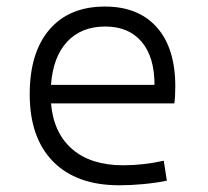

<svg xmlns="http://www.w3.org/2000/svg" viewBox="-20 -547 626 577"><path d="M338.4 9.8Q210 9.8 139.6 -61.5Q69.3 -132.8 69.3 -263.7Q69.3 -389.2 128.7 -458.3Q188 -527.3 295.4 -527.3Q396 -527.3 451.4 -464.8Q506.8 -402.3 506.8 -287.1Q506.8 -256.8 503.9 -236.3H133.3Q141.1 -147 197.3 -98.6Q253.4 -50.3 350.1 -50.3Q410.6 -50.3 472.2 -64L481.4 -3.9Q447.3 2.9 410.2 6.3Q373 9.8 338.4 9.8ZM133.3 -292H444.3Q444.3 -376 405.5 -421.6Q366.7 -467.3 296.4 -467.3Q224.1 -467.3 181.6 -421.4Q139.2 -375.5 133.3 -292Z"/></svg>

Font: CaskaydiaCove NFP Light
Style: Regular
Weight: 300
Designer: Aaron Bell
Foundry: Saja Typeworks
Version: Version 2111.001; VTT 6.35;Nerd Fonts 3.1.1